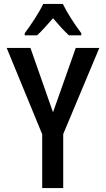

<svg xmlns="http://www.w3.org/2000/svg" viewBox="-20 -958 540 978"><path d="M106 -789V-778H169C191 -798 220 -831 250 -865C279 -831 306 -801 331 -778H394V-789C359 -835 322 -893 300 -938H200C181 -897 140 -834 106 -789ZM195 0H302V-275L486 -714H366L250 -386L135 -714H14L195 -274Z"/></svg>

Font: Noto Sans Mono ExtraCondensed SemiBold
Style: Regular
Weight: 600
Width: 2
Designer: Monotype Design Team
Foundry: Monotype Imaging Inc.
Version: Version 2.014